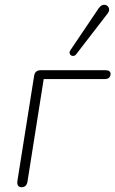

<svg xmlns="http://www.w3.org/2000/svg" viewBox="-20 -778 483 804"><path d="M70 6Q60 6 55.5 -1Q51 -8 53 -21L123 -461Q125 -473 132 -478.5Q139 -484 150 -484H422Q432 -484 437.5 -480Q443 -476 443 -469Q443 -459 437 -453Q431 -447 420 -447H163L95 -17Q91 6 70 6ZM300 -552Q295 -545 288.5 -544Q282 -543 277.5 -546Q273 -549 271.5 -555Q270 -561 275 -568L393 -743Q400 -753 407.5 -756Q415 -759 421.5 -757.5Q428 -756 432.5 -750.5Q437 -745 437 -737.5Q437 -730 431 -722Z"/></svg>

Font: Nunito ExtraLight
Style: Italic
Weight: 200
Italic angle: -9°
Designer: Vernon Adams
Foundry: Vernon Adams
Version: Version 3.602